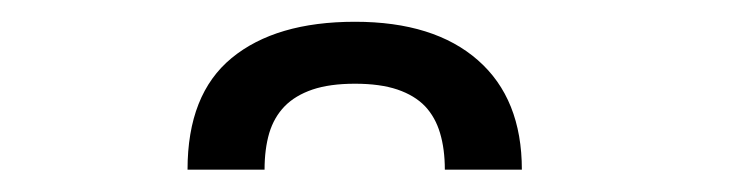

<svg xmlns="http://www.w3.org/2000/svg" viewBox="-20 -924 666 172"><path d="M298 -904.5Q369 -904.5 408.2 -870Q447.5 -835.5 447.5 -772H378.5Q378.5 -790.5 374.2 -804.8Q370 -819 360.8 -828.8Q351.5 -838.5 336 -843.8Q320.5 -849 298 -849Q275.5 -849 260 -843.8Q244.5 -838.5 235 -828.8Q225.5 -819 221.2 -804.8Q217 -790.5 217 -772H148Q148 -839.5 187.5 -872Q227 -904.5 298 -904.5Z"/></svg>

Font: Lato
Style: Regular
Weight: 400
Designer: Lukasz Dziedzic with Adam Twardoch and Botio Nikoltchev
Foundry: tyPoland Lukasz Dziedzic
Version: Version 2.015; 2015-08-06; http://www.latofonts.com/